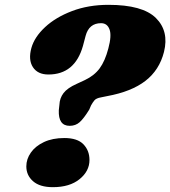

<svg xmlns="http://www.w3.org/2000/svg" viewBox="-20 -764 705 795"><path d="M226 -330Q227 -357.5 243 -378.5Q259 -399.5 297 -416.5L331.5 -432.5Q370.5 -451 392.8 -481.2Q415 -511.5 428.5 -563Q443 -616.5 433.5 -642.2Q424 -668 398.5 -668Q348.5 -668 334.5 -615.5L323.5 -574Q290 -455.5 180.5 -455.5Q136 -455.5 116.2 -486Q96.5 -516.5 110 -565.5Q122.5 -610.5 166.5 -651.5Q210.5 -692.5 278.2 -718.2Q346 -744 429 -744Q570.5 -744 625.5 -689.5Q680.5 -635 659 -549Q640 -474 582.2 -429.2Q524.5 -384.5 423.5 -366L399 -361Q378.5 -357.5 371 -348.5Q363.5 -339.5 357 -327.5L349.5 -310Q327 -273.5 310 -258.2Q293 -243 268.5 -243Q221 -243 223.5 -307.5ZM199 11Q145 11 117 -13.5Q89 -38 89 -75Q89 -105.5 107.8 -132.2Q126.5 -159 162 -175.8Q197.5 -192.5 246.5 -192.5Q300.5 -192.5 325.5 -166.5Q350.5 -140.5 350.5 -101.5Q350.5 -55.5 309.5 -22.2Q268.5 11 199 11Z"/></svg>

Font: Fraunces 9pt Soft Black
Style: Italic
Weight: 900
Italic angle: -16°
Version: Version 1.000;[b76b70a41]